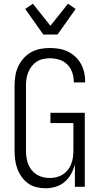

<svg xmlns="http://www.w3.org/2000/svg" viewBox="-20 -1000 540 1028"><path d="M223 8Q199 8 174.5 2Q150 -4 130 -18.5Q110 -33 95.5 -53.5Q81 -74 72.5 -97.5Q64 -121 61 -145.5Q58 -170 58 -195V-540Q58 -566 62 -592.5Q66 -619 77 -643Q88 -667 105.5 -687Q123 -707 146 -720Q169 -733 195 -738Q221 -743 247 -743Q272 -743 296 -739Q320 -735 342 -724.5Q364 -714 382.5 -697Q401 -680 413 -658.5Q425 -637 430.5 -613Q436 -589 436 -564V-559H375V-563Q375 -588 366.5 -612.5Q358 -637 340 -655Q322 -673 297 -680.5Q272 -688 247 -688Q229 -688 210.5 -684Q192 -680 176.5 -670Q161 -660 149.5 -645Q138 -630 131 -612.5Q124 -595 121.5 -577Q119 -559 119 -540V-195Q119 -177 121.5 -158.5Q124 -140 130.5 -122.5Q137 -105 148.5 -90.5Q160 -76 175.5 -66Q191 -56 209.5 -51.5Q228 -47 246 -47Q264 -47 282.5 -51.5Q301 -56 316.5 -66Q332 -76 343.5 -90.5Q355 -105 361.5 -122.5Q368 -140 370.5 -158Q373 -176 373 -195V-341H250V-396H434V0H381V-120Q374 -93 360.5 -68.5Q347 -44 326 -26Q305 -8 278 0Q251 8 223 8ZM212 -815 115 -952 156 -980 250 -862 344 -980 385 -952 288 -815Z"/></svg>

Font: Iosevka Fixed Light
Style: Regular
Weight: 300
Monospace: yes
Designer: Belleve Invis
Foundry: Belleve Invis
Version: Version 32.3.0